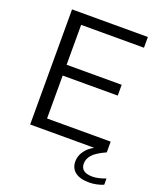

<svg xmlns="http://www.w3.org/2000/svg" viewBox="-169 -846 973 1160"><g transform="rotate(20 318.0 -266.0)"><path d="M90.5 0V-740H578V-671H174V-414.5H528V-345H174V-69H583V0ZM544 207.5Q484.5 207.5 453.8 183.2Q423 159 423 116Q423 74.5 452.8 39Q482.5 3.5 559.5 -28L583 0Q520 28.5 497.8 54.8Q475.5 81 475.5 110.5Q475.5 167.5 551.5 167.5Q586 167.5 635.5 149V189Q590.5 207.5 544 207.5Z"/></g></svg>

Font: Encode Sans SemiExpanded SemiExpanded
Style: Regular
Weight: 400
Width: 6
Designer: Multiple Designers
Foundry: Impallari Type
Version: Version 3.000; ttfautohint (v1.8.3) -l 8 -r 50 -G 200 -x 14 